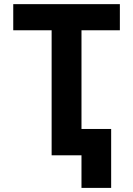

<svg xmlns="http://www.w3.org/2000/svg" viewBox="-20 -749 642 926"><path d="M373 0H229V-603H43.9V-729H558.1V-603H373V-127H516.1V157.2H373Z"/></svg>

Font: Hack
Style: Bold
Weight: 700
Monospace: yes
Designer: Christopher Simpkins
Foundry: Christopher Simpkins
Version: Version 2.017